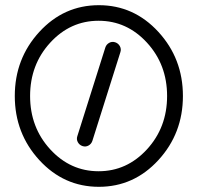

<svg xmlns="http://www.w3.org/2000/svg" viewBox="-20 -690 777 740"><path d="M131.5 -567Q226 -670 361 -670Q496 -670 590.5 -567Q685 -464 685 -320Q685 -176 590.5 -73Q496 30 361 30Q226 30 131.5 -73Q37 -176 37 -320Q37 -464 131.5 -567ZM173.5 -525.5Q96 -441 96 -320Q96 -199 173.5 -114.5Q251 -30 360 -30Q469 -30 546.5 -114.5Q624 -199 624 -320Q624 -441 546.5 -525.5Q469 -610 360 -610Q251 -610 173.5 -525.5ZM336 -147Q332 -135 321 -129Q310 -123 298 -127Q286 -131 280 -142Q274 -153 278 -165L386 -507Q390 -519 401 -525Q412 -531 424 -527Q436 -523 442 -512Q448 -501 444 -489Z"/></svg>

Font: Beon
Style: Medium
Weight: 500
Designer: BSozoo
Foundry: BSozoo
Version: Version 001.000